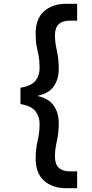

<svg xmlns="http://www.w3.org/2000/svg" viewBox="-20 -831 484 1013"><path d="M329 162Q257 162 212.5 122.5Q168 83 168 4Q168 -33 173 -59.5Q178 -86 183.5 -114Q189 -142 189 -179Q189 -214 168 -243Q147 -272 88 -282V-368Q147 -378 168 -406Q189 -434 189 -471Q189 -510 183.5 -536.5Q178 -563 173 -589.5Q168 -616 168 -654Q168 -732 212.5 -771.5Q257 -811 329 -811H387V-722H349Q310 -722 290 -703.5Q270 -685 270 -644Q270 -621 273 -601Q276 -581 281 -560Q285 -540 287.5 -517.5Q290 -495 290 -467Q290 -414 264 -376Q238 -338 180 -326V-324Q238 -311 264 -273Q290 -235 290 -182Q290 -155 287.5 -133Q285 -111 281 -91Q276 -70 273 -49.5Q270 -29 270 -5Q270 35 290 54Q310 73 349 73H387V162Z"/></svg>

Font: Rethink Sans Medium
Style: Regular
Weight: 500
Designer: The Rethink Sans project authors (Hans Thiessen). DM Sans designed by Colophon Foundry.
Foundry: Rethink Communications LLC
Version: Version 1.001